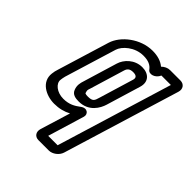

<svg xmlns="http://www.w3.org/2000/svg" viewBox="-202 -628 964 964"><g transform="rotate(45 280.0 -146.5)"><path d="M311 -30C318 -53 294 -76 264 -53C240 -35 215 -20 174 -20C128 -20 93 -49 97 -78C98 -85 99 -95 102 -105L186 -380C196 -413 244 -458 306 -458C341 -458 362 -448 376 -429C390 -409 427 -420 440 -451H507L319 165H252ZM233 215H306C332 215 360 194 368 168L558 -454C566 -480 551 -501 525 -501H452C435 -501 419 -493 407 -481C386 -499 357 -508 321 -508C235 -508 156 -445 136 -380L52 -105C48 -93 45 -81 44 -69C36 -5 99 30 159 30C194 30 224 22 250 8L201 168C193 194 207 215 233 215ZM343 -413C288 -413 250 -372 239 -335L184 -153C179 -138 173 -116 183 -92C192 -69 215 -65 238 -65C309 -65 339 -120 349 -153L404 -335C419 -383 389 -413 343 -413ZM328 -363C354 -363 359 -351 354 -335L299 -153C291 -126 288 -115 253 -115C236 -115 233 -119 233 -119C228 -137 228 -135 234 -153L289 -335C294 -352 303 -363 328 -363Z"/></g></svg>

Font: DIN Rundschrift
Style: BreitKontKu
Weight: 400
Width: 7
Version: Version 1.027